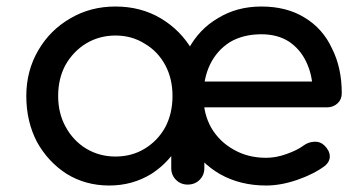

<svg xmlns="http://www.w3.org/2000/svg" viewBox="-20 -571 1119 595"><path d="M804.7 3.9Q724.6 3.9 662.1 -31.2Q599.6 -67.4 565.4 -128.9Q530.3 -192.4 530.3 -273.4Q530.3 -355.5 563.5 -418Q596.7 -480.5 655.3 -514.6Q713.9 -550.8 790 -550.8Q868.2 -550.8 923.8 -516.6Q980.5 -482.4 1008.8 -420.9Q1039.1 -361.3 1039.1 -282.2Q1039.1 -262.7 1026.4 -251Q1012.7 -238.3 993.2 -238.3Q858.4 -238.3 589.8 -238.3Q589.8 -257.8 589.8 -318.4Q690.4 -318.4 990.2 -318.4Q979.5 -310.5 949.2 -290Q948.2 -339.8 928.7 -379.9Q910.2 -418.9 875 -442.4Q839.8 -464.8 790 -464.8Q733.4 -464.8 692.4 -440.4Q652.3 -415 630.9 -371.1Q610.4 -328.1 610.4 -273.4Q610.4 -217.8 634.8 -174.8Q660.2 -131.8 704.1 -107.4Q748 -82 804.7 -82Q835.9 -82 868.2 -93.8Q901.4 -105.5 920.9 -120.1Q935.5 -130.9 954.1 -131.8Q971.7 -132.8 984.4 -121.1Q1001 -105.5 1002 -87.9Q1002.9 -70.3 986.3 -56.6Q952.1 -31.2 901.4 -13.7Q850.6 3.9 804.7 3.9ZM318.4 3.9Q245.1 3.9 186.5 -32.2Q128.9 -69.3 94.7 -130.9Q61.5 -194.3 61.5 -273.4Q61.5 -351.6 98.6 -415Q134.8 -477.5 197.3 -513.7Q259.8 -550.8 337.9 -550.8Q416 -550.8 477.5 -514.6Q540 -477.5 576.2 -415Q613.3 -351.6 613.3 -273.4Q599.6 -273.4 574.2 -273.4Q574.2 -194.3 540 -131.8Q506.8 -69.3 449.2 -32.2Q390.6 3.9 318.4 3.9ZM337.9 -85.9Q388.7 -85.9 428.7 -110.4Q468.8 -134.8 492.2 -176.8Q514.6 -219.7 514.6 -273.4Q514.6 -327.1 492.2 -369.1Q468.8 -412.1 428.7 -435.5Q388.7 -460.9 337.9 -460.9Q288.1 -460.9 247.1 -436.5Q207 -412.1 182.6 -369.1Q160.2 -327.1 160.2 -273.4Q160.2 -219.7 183.6 -177.7Q207 -134.8 247.1 -110.4Q288.1 -85.9 337.9 -85.9ZM561.5 1Q540 1 525.4 -13.7Q510.7 -28.3 510.7 -49.8Q510.7 -100.6 510.7 -203.1Q515.6 -229.5 530.3 -308.6Q550.8 -299.8 613.3 -273.4Q613.3 -216.8 613.3 -49.8Q613.3 -28.3 598.6 -13.7Q584 1 561.5 1Z"/></svg>

Font: Abed
Style: Bold
Weight: 700
Designer: Johan Aakerlund
Version: Version 3.105